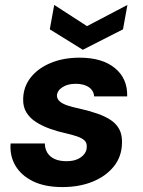

<svg xmlns="http://www.w3.org/2000/svg" viewBox="-20 -747 579 779"><path d="M233 12Q162 12 114 -11.5Q66 -35 42.5 -75Q19 -115 23 -165H162Q162 -144 172 -127.5Q182 -111 201.5 -102Q221 -93 250 -93Q276 -93 294 -101Q312 -109 322 -122Q332 -135 332 -151Q333 -168 322.5 -177.5Q312 -187 293 -193.5Q274 -200 248 -206Q215 -213 183 -224.5Q151 -236 126 -252Q101 -268 87 -291Q73 -314 74 -346Q75 -395 104.5 -432.5Q134 -470 185.5 -491.5Q237 -513 303 -513Q395 -513 446.5 -470.5Q498 -428 496 -356H362Q360 -380 340 -393.5Q320 -407 287 -407Q254 -407 233 -393Q212 -379 211 -359Q211 -346 222 -336Q233 -326 254 -319Q275 -312 304 -306Q343 -297 375 -286Q407 -275 430 -259.5Q453 -244 464.5 -221.5Q476 -199 475 -167Q474 -112 442 -72Q410 -32 356 -10Q302 12 233 12ZM497 -727 479 -628 316 -545 182 -628 200 -727 333 -641Z"/></svg>

Font: DM Sans 18pt ExtraBold
Style: Italic
Weight: 800
Italic angle: -10°
Designer: Colophon Foundry, Jonny Pinhorn
Foundry: Colophon Foundry
Version: Version 4.004;gftools[0.9.30]